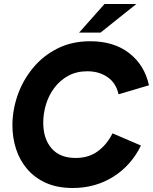

<svg xmlns="http://www.w3.org/2000/svg" viewBox="-20 -921 764 959"><path d="M344 18Q266 18 209.5 -7.5Q153 -33 115.5 -77Q78 -121 60 -177.5Q42 -234 42 -295Q42 -370 67.5 -444Q93 -518 143 -579.5Q193 -641 265.5 -678Q338 -715 431 -715Q549 -715 625.5 -655.5Q702 -596 724 -495L572 -450Q560 -506 517.5 -535.5Q475 -565 416 -565Q362 -565 321 -542.5Q280 -520 252 -483Q224 -446 210 -400.5Q196 -355 196 -308Q196 -228 237.5 -180Q279 -132 358 -132Q423 -132 468.5 -165.5Q514 -199 542 -255L684 -194Q635 -94 545.5 -38Q456 18 344 18ZM375 -758 502 -901H661L482 -758Z"/></svg>

Font: Hanken Grotesk Black
Style: Italic
Weight: 900
Italic angle: -8°
Designer: Alfredo Marco Pradil
Foundry: Hanken Design Co.
Version: Version 3.013